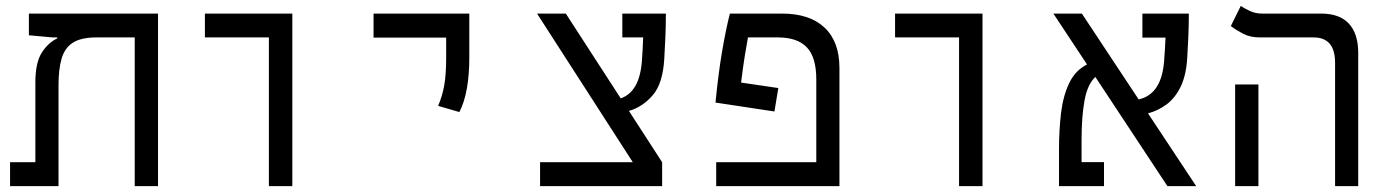

<svg xmlns="http://www.w3.org/2000/svg" viewBox="-20 -632 4728 652"><path d="M516.6 0H437.5V-504.9H307.6Q255.4 -504.9 227.5 -487.1Q199.7 -469.2 189.2 -433.1Q178.7 -397 178.7 -342.8V0H14.2V-81.1H100.1V-352.1Q100.1 -418.9 121.8 -453.1Q143.6 -487.3 174.3 -501.5V-504.9H158.7L78.1 -512.2V-585.9H516.6Z M893.1 0V-504.9H675.8V-585.9H972.7V0Z M1540 -251.5 1467.8 -272.5Q1481.9 -305.2 1488.5 -341.8Q1495.1 -378.4 1495.1 -435.1V-504.4H1248.5V-585.9H1573.7V-435.1Q1573.7 -378.4 1565.4 -331.5Q1557.1 -284.7 1540 -251.5Z M1814 0V-81.1H2128.9L1803.7 -585.9H1901.4L2087.9 -297.9Q2151.9 -320.3 2159.7 -424.3Q2162.6 -462.4 2164.1 -504.9H2093.3V-585.9H2241.2Q2241.2 -547.4 2239.5 -505.6Q2237.8 -463.9 2235.8 -433.1Q2231 -347.7 2196 -307.9Q2161.1 -268.1 2115.7 -255.4L2228.5 -81.1V0Z M2623 -333 2609.9 -253.4 2409.7 -283.7Q2419.4 -382.8 2431.9 -456.1Q2444.3 -529.3 2458.5 -585.9H2635.3Q2729.5 -585.9 2780 -538.3Q2830.6 -490.7 2830.6 -400.9V0H2412.1V-81.1H2752V-362.3Q2752 -438 2719.7 -471.4Q2687.5 -504.9 2622.1 -504.9H2520Q2515.6 -481.4 2509.5 -444.3Q2503.4 -407.2 2496.6 -351.6Z M3236.8 0V-504.9H3019.5V-585.9H3316.4V0Z M3944.3 0 3699.7 -370.6Q3673.3 -346.7 3663.1 -292Q3652.8 -237.3 3652.8 -155.8V-81.5H3729V0H3576.2V-124.5Q3576.2 -189 3583 -247.1Q3589.8 -305.2 3610.4 -348.9Q3630.9 -392.6 3671.4 -413.1L3557.1 -585.9H3653.8L3846.7 -294.4Q3924.3 -311.5 3933.1 -424.3Q3934.6 -443.4 3935.8 -463.6Q3937 -483.9 3938 -504.4H3859.4V-585.9H4017.1Q4017.1 -547.4 4015.4 -507.6Q4013.7 -467.8 4011.7 -437Q4008.3 -376 3989 -336.9Q3969.7 -297.9 3940.4 -276.6Q3911.1 -255.4 3878.4 -247.1L4042 0Z M4513.7 0V-418.9Q4513.7 -504.9 4440.9 -504.9H4258.8Q4225.6 -504.9 4201.7 -517.3Q4177.7 -529.8 4159.7 -543.5L4193.4 -611.8Q4204.6 -604 4223.9 -595Q4243.2 -585.9 4265.1 -585.9H4466.3Q4528.8 -585.9 4560.5 -551.8Q4592.3 -517.6 4592.3 -452.1V0ZM4174.3 0V-345.2H4253.4V0Z"/></svg>

Font: Cascadia Mono NF SemiLight
Style: Regular
Weight: 350
Monospace: yes
Designer: Aaron Bell
Foundry: Saja Typeworks
Version: Version 2404.023; ttfautohint (v1.8.4)